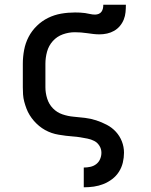

<svg xmlns="http://www.w3.org/2000/svg" viewBox="-20 -581 640 816"><path d="M336 215V131H337Q350 131 364 128Q378 125 389 116.5Q400 108 405.5 95Q411 82 411 68Q411 52 402.5 38.5Q394 25 380.5 18Q367 11 351.5 8Q336 5 321 2.5Q306 0 290.5 -1Q275 -2 260 -4Q245 -6 229.5 -8.5Q214 -11 199.5 -16Q185 -21 171.5 -28.5Q158 -36 146 -46Q134 -56 124 -67.5Q114 -79 106 -92Q98 -105 92.5 -119.5Q87 -134 83 -149Q79 -164 78 -179.5Q77 -195 77 -210V-310Q77 -339 82.5 -368.5Q88 -398 101.5 -424Q115 -450 136.5 -471Q158 -492 184.5 -505Q211 -518 240 -523Q269 -528 299 -528Q309 -528 320 -527.5Q331 -527 341.5 -525.5Q352 -524 362.5 -521.5Q373 -519 384 -519Q392 -519 399.5 -522Q407 -525 411.5 -531.5Q416 -538 417.5 -545.5Q419 -553 419 -561H515Q515 -545 513.5 -529Q512 -513 506 -498Q500 -483 489.5 -470.5Q479 -458 465 -450Q451 -442 435 -438.5Q419 -435 403 -435Q390 -435 377 -436.5Q364 -438 350.5 -440Q337 -442 324 -443Q311 -444 298 -444Q272 -444 247 -435Q222 -426 204.5 -406.5Q187 -387 180 -361.5Q173 -336 173 -310V-210Q173 -186 180.5 -162Q188 -138 205 -120.5Q222 -103 245.5 -95Q269 -87 293 -85Q317 -83 341.5 -80Q366 -77 389 -69.5Q412 -62 434 -50.5Q456 -39 472.5 -21Q489 -3 498 20Q507 43 507 68Q507 89 502 110Q497 131 485.5 149Q474 167 457 180Q440 193 420 201Q400 209 379 212Q358 215 337 215Z"/></svg>

Font: Iosevka Fixed Medium Extended
Style: Regular
Weight: 500
Width: 7
Monospace: yes
Designer: Belleve Invis
Foundry: Belleve Invis
Version: Version 24.1.1; ttfautohint (v1.8.4)